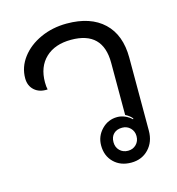

<svg xmlns="http://www.w3.org/2000/svg" viewBox="-94 -674 705 765"><g transform="rotate(-15 259.0 -292.0)"><path d="M256 -88Q256 -126 282.5 -153.5Q309 -181 347 -181Q363 -181 379 -174Q395 -167 406 -156L408 -159Q399 -171 380 -181V-396Q380 -526 249 -526Q182 -526 143.5 -489.5Q105 -453 105 -389Q105 -371 108 -359Q74 -357 53.5 -375.5Q33 -394 33 -425Q33 -471 62 -509.5Q91 -548 140.5 -570.5Q190 -593 249 -593Q347 -593 401 -542Q455 -491 455 -397V-96Q455 -50 427 -20.5Q399 9 355 9Q311 9 283.5 -18Q256 -45 256 -88ZM402 -88Q402 -108 388.5 -121.5Q375 -135 355 -135Q333 -135 320 -122.5Q307 -110 307 -88Q307 -67 320.5 -53.5Q334 -40 355 -40Q375 -40 388.5 -53.5Q402 -67 402 -88Z"/></g></svg>

Font: K2D Light
Style: Regular
Weight: 300
Designer: Katatrad Aksorn Co.,Ltd.
Foundry: Cadson Demak Co.,Ltd.
Version: Version 1.000; ttfautohint (v1.6)